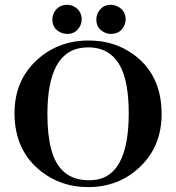

<svg xmlns="http://www.w3.org/2000/svg" viewBox="-20 -763 728 793"><path d="M346.7 -595.7Q220.7 -595.7 132.8 -515.6Q40 -430.7 40 -295.9Q40 -140.6 150.4 -54.7Q233.4 9.8 343.8 9.8Q468.8 9.8 555.7 -71.3Q647.5 -157.2 647.5 -292Q647.5 -452.1 534.2 -536.1Q454.1 -595.7 346.7 -595.7ZM346.7 -18.6Q225.6 -18.6 191.4 -146.5Q175.8 -206.1 175.8 -292Q175.8 -552.7 325.2 -566.4Q335 -567.4 343.8 -567.4Q474.6 -567.4 502.9 -408.2Q511.7 -359.4 511.7 -295.9Q511.7 -55.7 390.6 -23.4Q370.1 -18.6 346.7 -18.6ZM317.4 -682.6Q317.4 -718.8 285.2 -736.3Q271.5 -743.2 257.8 -743.2Q219.7 -743.2 202.1 -709Q196.3 -696.3 196.3 -682.6Q196.3 -644.5 230.5 -628.9Q244.1 -623 257.8 -623Q293.9 -623 310.5 -655.3Q317.4 -668 317.4 -682.6ZM499 -682.6Q499 -719.7 465.8 -736.3Q452.1 -743.2 437.5 -743.2Q402.3 -743.2 384.8 -710.9Q377.9 -697.3 377.9 -682.6Q377.9 -644.5 412.1 -628.9Q424.8 -623 437.5 -623Q477.5 -623 493.2 -657.2Q499 -669.9 499 -682.6Z"/></svg>

Font: Abhaya Libre
Style: Bold
Weight: 700
Designer: Pushpananda Ekanayake, Sol Matas, Pathum Egodawatta
Foundry: Mooniak
Version: Version 1.050 ; ttfautohint (v1.6)